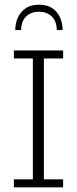

<svg xmlns="http://www.w3.org/2000/svg" viewBox="-20 -798 328 818"><path d="M39 0V-34H120V-549H39V-583H249V-549H167V-34H249V0ZM45 -670Q46 -718 72.5 -748Q99 -778 146 -778Q194 -778 220 -748Q246 -718 247 -670H222Q221 -709 200 -728.5Q179 -748 146 -748Q113 -748 92 -728.5Q71 -709 70 -670Z"/></svg>

Font: Rokkitt ExtraLight
Style: Regular
Weight: 250
Version: Version 3.103